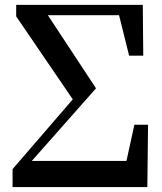

<svg xmlns="http://www.w3.org/2000/svg" viewBox="-20 -762 660 782"><path d="M527.3 -253.9H583L580.1 0H31.2V-73.2L276.4 -357.4L45.9 -695.3V-742.2H561.5L563.5 -535.2H505.9L464.8 -700.2H174.8L371.1 -402.3L109.4 -106.4H495.1Z"/></svg>

Font: GenYoMin TW TTF Bold
Style: Regular
Weight: 700
Version: Version 1.300